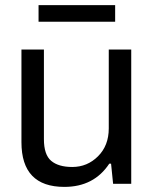

<svg xmlns="http://www.w3.org/2000/svg" viewBox="-20 -720 602 752"><path d="M131 -635V-700H431V-635ZM232 12Q64 12 64 -163V-526H152V-175Q152 -114 180.5 -90Q209 -66 263 -66Q322 -66 364 -108Q406 -150 406 -217V-526H494V0H423L415 -79H408Q348 12 232 12Z"/></svg>

Font: Archivo
Style: Regular
Weight: 400
Designer: Hector Gatti
Foundry: Omnibus-Type
Version: Version 2.001